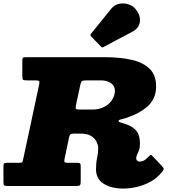

<svg xmlns="http://www.w3.org/2000/svg" viewBox="-50 -1083 987 1118"><path d="M739.5 -1030Q723 -1050 696.8 -1058.2Q670.5 -1066.5 643.5 -1060.8Q616.5 -1055 598.5 -1033L481.5 -888.5Q472.5 -879.5 481 -870.5L537.5 -812.5Q541.5 -808 544.5 -807Q547.5 -806 553 -809.5L721 -898.5Q759.5 -919 764.5 -956Q769.5 -993 739.5 -1030ZM890 -77.5Q901 -90.5 903 -96.8Q905 -103 893.5 -115.5L841.5 -170.5Q831 -182 828 -181.2Q825 -180.5 815 -170.5Q797 -152 785 -147Q773 -142 763 -142Q755 -142 749 -147.5Q743 -153 743 -161Q743 -172 748.5 -182.8Q754 -193.5 759.5 -208.2Q765 -223 765 -246Q765 -296 744.2 -321Q723.5 -346 687 -358.5Q663.5 -367 652 -370Q640.5 -373 640.5 -378.5Q640.5 -384.5 652.2 -387.2Q664 -390 687 -397Q762.5 -421.5 810.8 -465.2Q859 -509 859 -580Q859 -645 821.8 -682Q784.5 -719 717 -734.5Q649.5 -750 559 -750H104Q89.5 -750 84.8 -747.5Q80 -745 80 -730.5V-638.5Q80 -622 84.5 -618.5Q89 -615 106 -615H154Q174.5 -615 178 -610.5Q181.5 -606 177.5 -588.5L86 -160.5Q83 -146 81 -140.5Q79 -135 60 -135H-7Q-22.5 -135 -26.2 -131Q-30 -127 -30 -112.5V-22.5Q-30 -8.5 -26 -4.2Q-22 0 -7.5 0H393Q411 0 415.5 -4.5Q420 -9 420 -27.5V-114.5Q420 -129.5 415 -132.2Q410 -135 395 -135H346Q326.5 -135 325 -141Q323.5 -147 326.5 -161.5L352 -282.5Q355 -296.5 360.2 -300.8Q365.5 -305 382 -305H419Q460.5 -305 482.8 -289.8Q505 -274.5 513.5 -255Q522 -235.5 522 -223Q522 -193 515.5 -163.8Q509 -134.5 509 -97Q509 -41 553.8 -13Q598.5 15 669 15Q703.5 15 743.8 6.2Q784 -2.5 822.5 -22.8Q861 -43 890 -77.5ZM417 -445Q395.5 -445 392.2 -449.8Q389 -454.5 392.5 -471.5L418 -590.5Q421.5 -606.5 427.8 -610.8Q434 -615 453 -615H539Q573.5 -615 596.2 -598.8Q619 -582.5 619 -556Q619 -533.5 609.5 -513.5Q600 -493.5 582.5 -478Q565 -462.5 541.2 -453.8Q517.5 -445 489 -445Z"/></svg>

Font: Besley Black
Style: Italic
Weight: 900
Italic angle: -13°
Designer: Owen Earl
Foundry: indestructible type*
Version: Version 2.001